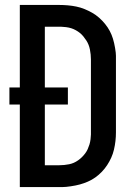

<svg xmlns="http://www.w3.org/2000/svg" viewBox="-20 -755 540 775"><path d="M60 0V-333H18V-402H60V-735H219Q236 -735 253.5 -733.5Q271 -732 288 -728.5Q305 -725 321 -718.5Q337 -712 352 -703.5Q367 -695 380 -683.5Q393 -672 404 -658.5Q415 -645 423 -630Q431 -615 436 -598.5Q441 -582 444.5 -561.5Q448 -541 448 -530V-220Q448 -203 446 -185.5Q444 -168 440 -151Q436 -134 429 -118.5Q422 -103 412.5 -88.5Q403 -74 391 -61.5Q379 -49 365 -39Q351 -29 335 -22Q319 -15 302.5 -10.5Q286 -6 265.5 -3Q245 0 234 0ZM161 -88H219Q229 -88 239 -89Q249 -90 259 -92Q269 -94 278 -98Q287 -102 295.5 -108Q304 -114 311 -121Q318 -128 324 -136Q330 -144 334 -153Q338 -162 341 -171.5Q344 -181 345.5 -193Q347 -205 347 -212V-515Q347 -525 346 -535Q345 -545 343 -555Q341 -565 337.5 -574Q334 -583 328.5 -591.5Q323 -600 316.5 -608Q310 -616 302.5 -622Q295 -628 286 -633Q277 -638 267.5 -641Q258 -644 246.5 -645.5Q235 -647 228 -647H161V-402H254V-333H161Z"/></svg>

Font: Iosevka Term Semibold
Style: Regular
Weight: 600
Monospace: yes
Designer: Belleve Invis
Foundry: Belleve Invis
Version: Version 31.4.0